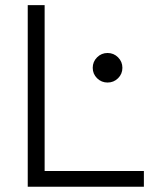

<svg xmlns="http://www.w3.org/2000/svg" viewBox="-20 -713 626 733"><path d="M85.9 0V-693.4H150.4V-60.1H529.3V0ZM390.6 -397.9Q367.2 -397.9 350.6 -414.3Q334 -430.7 334 -454.1Q334 -477.5 350.6 -494.1Q367.2 -510.7 390.6 -510.7Q414.1 -510.7 430.7 -494.1Q447.3 -477.5 447.3 -454.1Q447.3 -430.7 430.7 -414.3Q414.1 -397.9 390.6 -397.9Z"/></svg>

Font: CaskaydiaMono NF Light
Style: Regular
Weight: 300
Designer: Aaron Bell
Foundry: Saja Typeworks
Version: Version 2111.001; ttfautohint (v1.8.4);Nerd Fonts 3.1.1